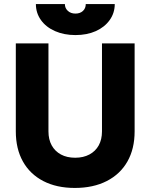

<svg xmlns="http://www.w3.org/2000/svg" viewBox="-20 -914 742 947"><path d="M349 13Q259 13 193.5 -21Q128 -55 93 -117.5Q58 -180 58 -266V-700H219V-266Q219 -226 235 -197Q251 -168 280.5 -152Q310 -136 351 -136Q391 -136 421 -152Q451 -168 467 -197Q483 -226 483 -266V-700H644V-266Q644 -180 608.5 -117.5Q573 -55 506.5 -21Q440 13 349 13ZM352 -741Q296 -741 251.5 -760.5Q207 -780 182 -815Q157 -850 157 -894H300Q300 -874 314.5 -860.5Q329 -847 352 -847Q375 -847 389 -860Q403 -873 403 -894H546Q546 -850 521 -815Q496 -780 452.5 -760.5Q409 -741 352 -741Z"/></svg>

Font: Figtree ExtraBold
Style: Regular
Weight: 800
Designer: Erik Kennedy
Foundry: Erik Kennedy
Version: Version 2.002